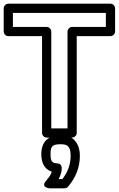

<svg xmlns="http://www.w3.org/2000/svg" viewBox="-28 -721 644 1041"><path d="M338 -550V-25H250V-550C250 -565.1 235.7 -575 225 -575H42V-651H546V-575H363C347.9 -575 338 -560.7 338 -550ZM388 -525H571C581.7 -525 596 -534.9 596 -550V-676C596 -686.7 586.1 -701 571 -701H17C6.3 -701 -8 -691.1 -8 -676V-550C-8 -539.3 1.9 -525 17 -525H200V0C200 10.7 209.9 25 225 25H363C373.7 25 388 15.1 388 0ZM246 114C246 71.9 255.4 61 302 61C339.9 61 355 74.9 355 124C355 170 339.8 212 310.1 250H290C300.7 230.3 324.9 167.6 283.6 165C254.1 163.2 246 154.7 246 114ZM196 114C196 156.7 209.3 195.4 252.8 210C247.7 226.4 239.3 238.5 222 258.8C189.7 296.7 241 300 241 300H322C328.9 300 336.3 296.8 341 291.2C383 242 405 185.4 405 124C405 55.8 368.1 11 302 11C233.4 11 196 48.9 196 114Z"/></svg>

Font: Fog Sans
Style: Outline
Weight: 700
Foundry: Intel Corporation
Version: Version 1.00